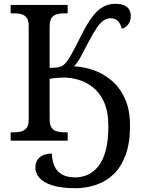

<svg xmlns="http://www.w3.org/2000/svg" viewBox="-20 -740 741 1010"><path d="M376 250Q300 250 253.5 234.5Q207 219 186.5 194.5Q166 170 166 141Q166 107 189 87.5Q212 68 253 68Q254 103 265.5 131.5Q277 160 304 176.5Q331 193 376 193Q410 193 441 179.5Q472 166 497 135Q522 104 536 52Q550 0 550 -77Q550 -153 527.5 -202.5Q505 -252 469 -280.5Q433 -309 392.5 -320.5Q352 -332 317 -332Q304 -332 291 -331Q278 -330 265.5 -329Q253 -328 241 -325V-115Q241 -84 251 -69Q261 -54 279 -49Q297 -44 317 -44H336V0H36V-44H55Q75 -44 92 -48.5Q109 -53 120 -67Q131 -81 131 -110V-603Q131 -633 120 -647Q109 -661 92 -665.5Q75 -670 55 -670H36V-714H336V-670H317Q297 -670 279 -665Q261 -660 251 -645.5Q241 -631 241 -599V-383Q271 -383 286.5 -386Q302 -389 311.5 -396Q321 -403 329 -413Q338 -424 349.5 -443.5Q361 -463 376 -492Q391 -521 409 -557Q435 -609 461 -645.5Q487 -682 517.5 -701Q548 -720 587 -720Q617 -720 634.5 -711.5Q652 -703 660 -689Q668 -675 668 -657Q668 -628 653.5 -610.5Q639 -593 620 -589Q616 -611 602 -627.5Q588 -644 561 -644Q542 -644 524 -631.5Q506 -619 488.5 -593Q471 -567 450 -527Q422 -474 405 -442Q388 -410 369 -391Q420 -389 472 -371Q524 -353 567.5 -316Q611 -279 637.5 -220.5Q664 -162 664 -78Q664 13 640.5 76Q617 139 577 177Q537 215 485 232.5Q433 250 376 250Z"/></svg>

Font: ET Text
Style: Regular
Weight: 470
Designer: Monotype Design Team
Foundry: Monotype Imaging Inc.
Version: Version 2.009